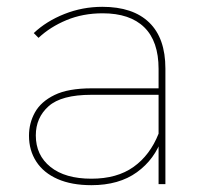

<svg xmlns="http://www.w3.org/2000/svg" viewBox="-20 -540 609 563"><path d="M445 0V-123V-140V-338Q445 -419 403 -460Q361 -501 281 -501Q223 -501 175 -481Q127 -461 93 -429L79 -443Q116 -478 169 -499Q222 -520 280 -520Q370 -520 417.5 -474Q465 -428 465 -339V0ZM248 3Q190 3 149 -15Q108 -33 86.5 -66Q65 -99 65 -142Q65 -179 82.5 -210.5Q100 -242 140 -261.5Q180 -281 249 -281H456V-262H248Q160 -262 122.5 -228.5Q85 -195 85 -143Q85 -85 128 -50.5Q171 -16 248 -16Q323 -16 371.5 -50.5Q420 -85 445 -148L455 -135Q434 -73 381.5 -35Q329 3 248 3Z"/></svg>

Font: Montserrat Thin
Style: Regular
Weight: 100
Designer: Julieta Ulanovsky
Foundry: Julieta Ulanovsky
Version: Version 9.000